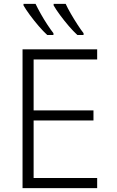

<svg xmlns="http://www.w3.org/2000/svg" viewBox="-20 -968 603 988"><path d="M96 0V-714H480V-662H153V-400H461V-348H153V-52H480V0ZM378 -788Q358 -806 334 -834Q310 -862 289 -890.5Q268 -919 256 -940V-948H318Q328 -926 344.5 -897.5Q361 -869 378.5 -842Q396 -815 410 -797V-788ZM223 -788Q203 -806 179 -834Q155 -862 134 -890.5Q113 -919 101 -940V-948H163Q174 -925 190 -896.5Q206 -868 223.5 -841.5Q241 -815 255 -797V-788Z"/></svg>

Font: Noto Sans Mono SemiCondensed Light
Style: Regular
Weight: 300
Width: 4
Designer: Monotype Design Team
Foundry: Monotype Imaging Inc.
Version: Version 2.014; ttfautohint (v1.8.4.7-5d5b)